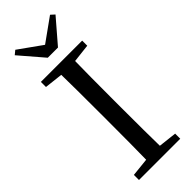

<svg xmlns="http://www.w3.org/2000/svg" viewBox="-305 -982 1015 1015"><g transform="rotate(-45 202.5 -475.0)"><path d="M241.2 -797.9H165L50.8 -930.7L73.2 -949.2L203.1 -856.4L334 -950.2L355.5 -930.7ZM357.4 -695.3 254.9 -683.6Q252.9 -588.9 252.9 -392.6V-338.9Q252.9 -145.5 254.9 -49.8L357.4 -38.1V0H48.8V-38.1L151.4 -48.8Q153.3 -144.5 153.3 -338.9V-392.6Q153.3 -587.9 151.4 -683.6L48.8 -695.3V-733.4H357.4Z"/></g></svg>

Font: GenYoMin TW TTF Medium
Style: Regular
Weight: 500
Version: Version 1.300